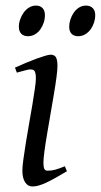

<svg xmlns="http://www.w3.org/2000/svg" viewBox="-20 -655 365 695"><path d="M222.2 -35.2Q199.2 -21.5 180.9 -11.2Q162.6 -1 147.5 6.1Q132.3 13.2 120.1 16.6Q107.9 20 97.2 20Q80.6 20 70.8 4.6Q61 -10.7 61 -37.1Q61 -51.8 64.7 -78.9Q68.4 -106 73.7 -138.9Q79.1 -171.9 85.4 -207.8Q91.8 -243.7 97.2 -276.1Q102.5 -308.6 106.2 -333.7Q109.9 -358.9 109.9 -371.1Q109.9 -382.3 108.4 -388.9Q106.9 -395.5 104.5 -398.7Q102.1 -401.9 98.1 -402.8Q94.2 -403.8 89.8 -403.8Q85.9 -403.8 77.6 -401.9Q69.3 -399.9 61.3 -397.7Q53.2 -395.5 47.1 -393.8Q41 -392.1 41 -392.1L34.2 -410.2Q54.7 -419.4 75 -428Q95.2 -436.5 112.8 -442.9Q130.4 -449.2 143.6 -453.1Q156.7 -457 163.1 -457Q176.8 -457 182.4 -447.8Q188 -438.5 188 -416Q188 -401.9 184.3 -374.3Q180.7 -346.7 174.8 -312.5Q168.9 -278.3 162.6 -241Q156.2 -203.6 150.4 -169.4Q144.5 -135.3 140.9 -107.7Q137.2 -80.1 137.2 -65.9Q137.2 -50.8 140.4 -43.9Q143.6 -37.1 151.9 -37.1Q167 -37.1 180.9 -41Q194.8 -44.9 214.8 -53.2L222.2 -35.2ZM142.6 -600.1Q142.6 -586.4 138.2 -573Q133.8 -559.6 126 -548.6Q118.2 -537.6 106.7 -530.8Q95.2 -523.9 81.5 -523.9Q65.9 -523.9 57.1 -532.7Q48.3 -541.5 48.3 -558.1Q48.3 -571.3 53 -584.7Q57.6 -598.1 65.7 -609.4Q73.7 -620.6 85.2 -627.7Q96.7 -634.8 110.4 -634.8Q125.5 -634.8 134 -625.7Q142.6 -616.7 142.6 -600.1ZM324.7 -600.1Q324.7 -586.4 320.3 -573Q315.9 -559.6 307.9 -548.6Q299.8 -537.6 288.3 -530.8Q276.9 -523.9 262.7 -523.9Q247.6 -523.9 239 -532.7Q230.5 -541.5 230.5 -558.1Q230.5 -571.3 234.9 -584.7Q239.3 -598.1 247.1 -609.4Q254.9 -620.6 266.1 -627.7Q277.3 -634.8 291.5 -634.8Q306.6 -634.8 315.7 -625.7Q324.7 -616.7 324.7 -600.1Z"/></svg>

Font: GentiumAlt
Style: Italic
Weight: 400
Italic angle: -7°
Designer: J. Victor Gaultney
Version: Version 1.02; 2005; OFL release